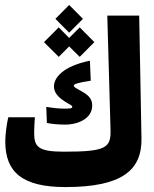

<svg xmlns="http://www.w3.org/2000/svg" viewBox="-20 -757 626 782"><path d="M246.6 4.9C477.5 4.9 558.6 -64 556.2 -193.8L546.9 -693.4H417L430.2 -228C432.1 -154.8 412.1 -139.2 240.7 -139.2C136.7 -139.2 119.1 -158.2 119.1 -215.3C119.1 -235.4 120.6 -258.8 122.1 -279.3H13.7C7.3 -252.9 1.5 -208 1.5 -180.7C1.5 -55.7 70.8 4.9 246.6 4.9ZM245.1 -249.5C300.8 -249.5 355.5 -275.9 355.5 -326.7C355.5 -349.1 347.2 -366.7 309.6 -386.7C284.7 -400.4 280.8 -402.8 280.8 -408.7C280.8 -414.1 295.9 -420.4 349.6 -428.2L346.2 -509.8C234.4 -486.8 199.7 -439.5 199.7 -404.8C199.7 -380.9 216.3 -361.3 243.7 -343.8C264.6 -330.1 274.4 -328.6 274.4 -321.3C274.4 -315.9 265.6 -314.5 242.2 -314.5C218.8 -314.5 194.3 -317.4 168.5 -321.8L170.9 -256.3C188.5 -252.4 216.3 -249.5 245.1 -249.5ZM304.7 -525.4 364.3 -585.4 304.7 -645.5 261.7 -602.5 219.2 -645.5 159.2 -585.4 219.2 -525.4 261.7 -567.9ZM261.7 -624 317.9 -680.2 261.7 -736.8 205.6 -680.2Z"/></svg>

Font: CaskaydiaCove Nerd Font
Style: Bold
Weight: 700
Designer: Aaron Bell
Foundry: Saja Typeworks
Version: Version 2111.1;Nerd Fonts 2.3.0